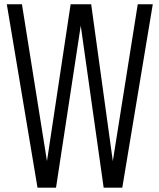

<svg xmlns="http://www.w3.org/2000/svg" viewBox="-20 -860 731 880"><path d="M151.9 0 11.2 -840.3H80.6L195.3 -121.6L303.7 -840.3H397.9L497.1 -121.6L611.3 -840.3H680.2L540.5 0H455.1L350.1 -742.2L236.8 0Z"/></svg>

Font: Oswald-Light
Style: Light
Weight: 300
Designer: vernon adams
Foundry: vernon adams
Version: Version ; ttfautohint (v0.92.18-e454-dirty) -l 8 -r 50 -G 20